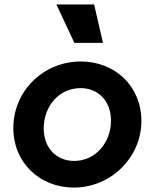

<svg xmlns="http://www.w3.org/2000/svg" viewBox="-20 -833 696 865"><path d="M444 -640 404 -813H234L315 -640ZM313 12C478 12 617 -122 617 -288C617 -445 498 -556 344 -556C176 -556 40 -424 40 -256C40 -100 159 12 313 12ZM314 -108C232 -108 177 -169 177 -254C177 -355 246 -436 343 -436C425 -436 480 -375 480 -290C480 -190 410 -108 314 -108Z"/></svg>

Font: Plus Jakarta Sans
Style: Bold Italic
Weight: 700
Italic angle: -8°
Designer: Gumpita Rahayu
Foundry: Tokotype
Version: Version 2.071;gftools[0.9.30]